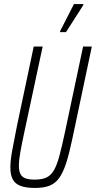

<svg xmlns="http://www.w3.org/2000/svg" viewBox="-20 -917 472 945"><path d="M152 8Q109 8 82.5 -1.5Q56 -11 43.5 -33Q31 -55 31 -92Q31 -127 40 -176Q49 -225 63 -295L146 -688H190L99 -263Q87 -207 80 -167.5Q73 -128 73 -101Q73 -75 81 -60Q89 -45 106 -39Q123 -33 151 -33Q186 -33 208 -43Q230 -53 245 -78.5Q260 -104 272 -148.5Q284 -193 299 -263L389 -688H432L349 -295Q334 -222 321.5 -170.5Q309 -119 294.5 -84Q280 -49 261.5 -29Q243 -9 216.5 -0.5Q190 8 152 8ZM276 -759V-764L344 -897H390V-892L305 -759Z"/></svg>

Font: Saira ExtraCondensed ExtraLight
Style: Italic
Weight: 250
Width: 2
Italic angle: -12°
Designer: Hector Gatti with collaboration of the Omnibus-Type team
Foundry: Omnibus-Type
Version: Version 1.101